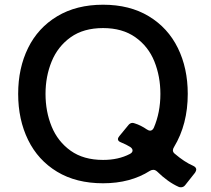

<svg xmlns="http://www.w3.org/2000/svg" viewBox="-20 -765 895 814"><path d="M812 -46Q812 -41 807 -33L765 20Q758 29 747 29Q741 29 737 27Q692 7 646 -38Q638 -45 630 -45Q623 -45 616 -41Q533 12 417 12Q303 12 222 -37Q141 -86 99 -172Q57 -258 57 -367Q57 -476 99 -561.5Q141 -647 222.5 -696Q304 -745 417 -745Q530 -745 611 -696Q692 -647 734 -561.5Q776 -476 776 -367Q776 -238 718 -142Q713 -134 713 -128Q713 -120 720 -114Q762 -78 799 -62Q812 -56 812 -46ZM417 -87Q482 -87 530 -112Q542 -118 542 -127Q542 -135 532 -142Q516 -152 494 -161Q480 -166 480 -175Q480 -181 486 -188L523 -233Q531 -244 542 -244Q545 -244 551 -242Q577 -234 603 -216Q611 -211 616 -211Q626 -211 632 -223Q660 -288 660 -367Q660 -441 634.5 -504.5Q609 -568 554 -607Q499 -646 417 -646Q334 -646 279.5 -607Q225 -568 199 -504.5Q173 -441 173 -367Q173 -292 199 -228.5Q225 -165 279.5 -126Q334 -87 417 -87Z"/></svg>

Font: Shippori Antique B1
Style: Regular
Weight: 400
Designer: FONTDASU
Foundry: FONTDASU / Google Inc. / but / Adobe
Version: Version 2.001